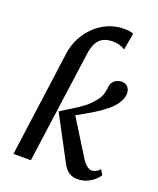

<svg xmlns="http://www.w3.org/2000/svg" viewBox="-153 -923 846 1025"><g transform="rotate(20 270.0 -410.0)"><path d="M45.5 0 127 -599.5Q133.5 -648 155.2 -689.8Q177 -731.5 210.2 -763Q243.5 -794.5 284.8 -812Q326 -829.5 372 -829.5Q389 -829.5 402.8 -827.8Q416.5 -826 426.5 -821.5L410 -726Q396 -735.5 378 -740.5Q360 -745.5 339 -745.5Q307.5 -745.5 285.5 -734.2Q263.5 -723 250.5 -699Q237.5 -675 232 -635.5L144.5 0ZM412.5 10Q383 10 362.2 -4Q341.5 -18 327 -46.5L194.5 -295.5Q226 -316.5 257 -334.8Q288 -353 317.2 -375.2Q346.5 -397.5 371 -430Q386.5 -450 391.8 -469.8Q397 -489.5 398.5 -507Q400.5 -526 409.8 -537.8Q419 -549.5 432.2 -554.8Q445.5 -560 458 -560Q479 -560 491.8 -546.5Q504.5 -533 505 -512.5Q505.5 -496 499 -478.8Q492.5 -461.5 480.5 -445.5Q464.5 -424 439.8 -403.8Q415 -383.5 386.5 -365.5Q358 -347.5 331.2 -332.5Q304.5 -317.5 285 -306.5L411.5 -103.5Q424.5 -83 439.2 -71.2Q454 -59.5 466.5 -59.5Q476.5 -59.5 488 -64.2Q499.5 -69 514 -83L530 -54Q522 -41 505.2 -26.2Q488.5 -11.5 465 -0.8Q441.5 10 412.5 10Z"/></g></svg>

Font: Merriweather 28pt
Style: Italic
Weight: 400
Italic angle: -7.8°
Version: Version 2.101